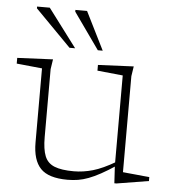

<svg xmlns="http://www.w3.org/2000/svg" viewBox="-52 -764 730 821"><g transform="rotate(5 313.0 -353.0)"><path d="M155 -163.5Q155 -111 166.8 -81.8Q178.5 -52.5 208.5 -40.5Q238.5 -28.5 291.5 -28.5Q332 -28.5 373.5 -40.5Q415 -52.5 470.5 -85L473 -69Q437 -45 409 -29.8Q381 -14.5 357.8 -5.8Q334.5 3 313 6.5Q291.5 10 268 10Q186 10 152 -25.8Q118 -61.5 118 -137V-455L8.5 -466V-490.5L161.5 -497.5L155 -455ZM469 7.5 464.5 -69V-455L355 -466V-490.5L508 -497.5L501.5 -455V-43Q506 -42.5 521 -41Q536 -39.5 555 -37.8Q574 -36 590.8 -34.2Q607.5 -32.5 615.5 -32V-15L478 7.5ZM251.5 -553H227.5L74 -709V-716.5H128.5ZM370 -553H349L238.5 -709V-716.5H288.5Z"/></g></svg>

Font: Newsreader 9pt ExtraLight
Style: Regular
Weight: 250
Designer: Hugues Gentile
Foundry: Production Type
Version: Version 1.003